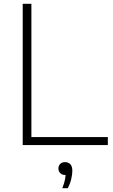

<svg xmlns="http://www.w3.org/2000/svg" viewBox="-20 -760 594 1006"><path d="M99 0V-740H144.5V-42H545V0ZM306.5 226Q317.5 198.5 321 178.2Q324.5 158 324.5 139.5L329 157H322.5Q306 157 296 147.5Q286 138 286 123Q286 108 295.5 98.8Q305 89.5 320.5 89.5Q338.5 89.5 348.8 100.8Q359 112 359 135.5Q359 154 353.2 178.2Q347.5 202.5 335.5 226Z"/></svg>

Font: Encode Sans SemiExpanded ExtraLight
Style: Regular
Weight: 250
Width: 6
Designer: Multiple Designers
Foundry: Impallari Type
Version: Version 3.002